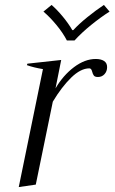

<svg xmlns="http://www.w3.org/2000/svg" viewBox="-20 -748 464 778"><path d="M156 -701 189 -728Q212 -708 235 -680Q258 -652 273 -626H277Q300 -651 334 -678.5Q368 -706 401 -728L424 -701Q389 -679 349.5 -647Q310 -615 282 -584H251Q235 -615 208.5 -647Q182 -679 156 -701ZM414 -476Q414 -459 403.5 -447.5Q393 -436 377 -436Q365 -436 360.5 -441.5Q356 -447 353 -459Q350 -471 342 -471Q307 -471 268.5 -433.5Q230 -396 194 -336L125 0L56 10L154 -468Q117 -474 89 -484L91 -490L228 -505L205 -390Q236 -443 280 -476Q324 -509 368 -509Q389 -509 401.5 -501Q414 -493 414 -476Z"/></svg>

Font: Trirong Light
Style: Italic
Weight: 300
Italic angle: -12°
Designer: Katatrad Team
Foundry: CadsonDemak
Version: Version 1.001